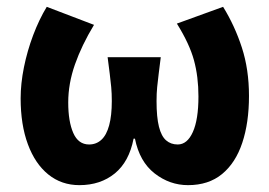

<svg xmlns="http://www.w3.org/2000/svg" viewBox="-20 -528 786 560"><path d="M211.5 12Q159.4 12 120.8 -19.2Q82.3 -50.4 61.3 -107.3Q40.2 -164.2 40.2 -241.3Q40.2 -283.9 49.8 -331.7Q59.5 -379.6 76.8 -425.6Q94.2 -471.6 116.4 -508.1L254.2 -455.5Q218.2 -395.9 198.6 -340Q179 -284.1 179 -229.1Q179 -173.7 193.7 -140.2Q208.4 -106.6 239.9 -106.6Q260.8 -106.6 275.7 -120.3Q290.7 -134 298.4 -162.5Q306.1 -191 306.1 -233.1Q306.1 -255.5 304.4 -273.8Q302.6 -292.1 300.1 -312.5Q297.5 -333 293.9 -361.2H448.9Q445.4 -333 442.8 -312.5Q440.1 -292.1 438.4 -273.8Q436.6 -255.5 436.6 -233.1Q436.6 -186.1 443.6 -158.4Q450.6 -130.7 464.4 -118.7Q478.2 -106.6 498.3 -106.6Q526.2 -106.6 542.5 -143Q558.8 -179.3 558.8 -246.6Q558.8 -304.4 545.7 -352.4Q532.6 -400.3 495.9 -459.2L630.7 -508.1Q664.8 -452.9 685.5 -389.1Q706.2 -325.3 706.2 -248.3Q706.2 -170 686.6 -111.4Q667.1 -52.8 627.7 -20.4Q588.4 12 528.3 12Q475 12 431 -22.2Q387 -56.5 373.6 -123.6H369.6Q356.7 -56.5 314.9 -22.2Q273 12 211.5 12Z"/></svg>

Font: SourceSans3VF
Style: Regular
Weight: 200
Designer: Paul D. Hunt
Foundry: Adobe
Version: Version 3.052;hotconv 1.1.0;makeotfexe 2.6.0